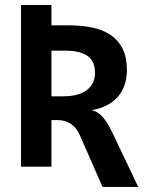

<svg xmlns="http://www.w3.org/2000/svg" viewBox="-20 -658 590 758"><path d="M63 -638.2H183.1V-558.1H249Q301.8 -558.1 344.7 -549.1Q387.7 -540 418 -519Q448.2 -498 464.6 -464.4Q481 -430.7 481 -381.8Q481 -346.7 470.7 -319.3Q460.4 -292 441.9 -272.2Q423.3 -252.4 397.7 -240.2Q372.1 -228 341.8 -223.1Q365.2 -218.3 384.8 -196.8Q404.3 -175.3 423.8 -133.8L525.9 80.1H384.8L294.9 -125Q282.2 -154.3 259.5 -169.2Q236.8 -184.1 206.1 -184.1H183.1V0H63ZM355 -370.1Q355 -417 325.2 -437.5Q295.4 -458 235.8 -458H183.1V-277.8H231.9Q259.8 -277.8 282.5 -283.7Q305.2 -289.6 321.3 -301.3Q337.4 -313 346.2 -330.1Q355 -347.2 355 -370.1Z"/></svg>

Font: Code New Roman
Style: Bold
Weight: 700
Monospace: yes
Designer: Sam Radian
Foundry: Code New Roman
Version: Version 1.508 October 19, 2014